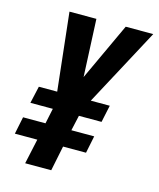

<svg xmlns="http://www.w3.org/2000/svg" viewBox="-108 -791 718 868"><g transform="rotate(15 250.5 -357.0)"><path d="M92.8 0 118.2 -117.2H13.2L29.8 -198.2H134.8L149.9 -270H44.9L63 -350.1H148.9L108.9 -713.9H234.9L247.1 -444.8L372.1 -713.9H501L306.2 -350.1H395L377.9 -270H272L255.9 -198.2H362.8L346.2 -117.2H238.8L214.8 0Z"/></g></svg>

Font: Open Sans Condensed
Style: Italic
Weight: 400
Width: 3
Italic angle: -12°
Designer: Monotype Design Team
Foundry: Monotype Imaging Inc.
Version: Version 3.000